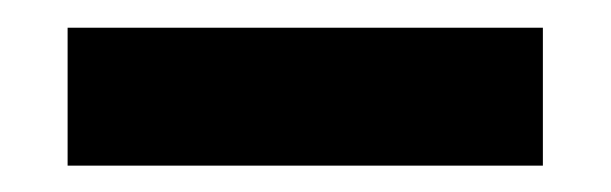

<svg xmlns="http://www.w3.org/2000/svg" viewBox="-20 -438 452 142"><path d="M30 -315.5V-417.5H381.5V-315.5Z"/></svg>

Font: Big Shoulders Stencil Text
Style: Bold
Weight: 700
Designer: Patric King
Foundry: XO Type Co
Version: Version 1.000